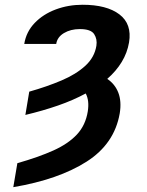

<svg xmlns="http://www.w3.org/2000/svg" viewBox="-20 -558 604 791"><path d="M84.5 -84.5 100.5 -180.4Q173.3 -201 233.1 -226.4Q293 -251.8 331.1 -286.6Q369.3 -321.4 377.1 -369.3Q381.4 -396.7 367.9 -417.4Q354.4 -438.2 308.9 -438.2Q271 -438.2 243.4 -421.7Q215.9 -405.2 211.6 -377.1H79.9Q88.1 -427.2 122.9 -463.4Q157.7 -499.6 209.5 -519Q261.4 -538.4 320 -538.4Q419.7 -538.4 471.9 -498.8Q524.1 -459.2 511.7 -383.5Q504.3 -340.2 481.4 -302.6Q458.5 -264.9 421.9 -233Q453.8 -211.6 467.5 -176.1Q481.2 -140.6 473.4 -91.6Q451.7 34.8 336.5 108.1Q221.2 181.5 34.8 213.1L51.5 114.3Q138.5 89.5 199.8 62Q261 34.4 296.7 -3.7Q332.4 -41.9 341.6 -98.7Q348.7 -144.2 333.1 -172.9Q282 -145.2 219.3 -123.4Q156.6 -101.6 84.5 -84.5Z"/></svg>

Font: Inter UI Semi Bold
Style: Italic
Weight: 600
Italic angle: -9.39999°
Designer: Rasmus Andersson
Foundry: rsms
Version: 3.2;8d6f07862